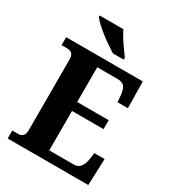

<svg xmlns="http://www.w3.org/2000/svg" viewBox="-218 -1052 1060 1172"><g transform="rotate(30 311.5 -465.5)"><path d="M23 0V-56H64Q109 -56 109 -109V-600Q109 -638 95 -648Q81 -658 62 -658H23V-714H563L566 -527H493L489 -575Q485 -613 471 -631.5Q457 -650 422 -650H279V-405H501V-342H279V-64H449Q482 -64 498 -85Q514 -106 519 -139L526 -187H598L591 0ZM320 -771Q297 -785 268.5 -804.5Q240 -824 212.5 -846Q185 -868 164 -888Q143 -908 134 -921V-931H301Q311 -909 328 -882Q345 -855 364 -829Q383 -803 396 -784V-771Z"/></g></svg>

Font: Noto Serif Myanmar SemiCondensed ExtraBold
Style: Regular
Weight: 800
Width: 4
Designer: Ben Mitchell and the Monotype Design Team
Foundry: Monotype Imaging Inc.
Version: Version 2.106; ttfautohint (v1.8.4.7-5d5b)